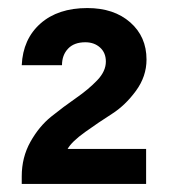

<svg xmlns="http://www.w3.org/2000/svg" viewBox="-20 -793 424 477"><path d="M34 -355Q34 -402 55.5 -440.5Q77 -479 107.5 -503.5Q138 -528 169 -549.5Q200 -571 221.5 -593.5Q243 -616 243 -640Q243 -662 228.5 -675Q214 -688 192 -688Q164 -688 149 -672Q134 -656 134 -631H34Q37 -696 80.5 -734.5Q124 -773 197 -773Q263 -773 303.5 -737.5Q344 -702 344 -645Q344 -603 317.5 -567Q291 -531 258 -510Q225 -489 191.5 -465Q158 -441 148 -423H343V-336H34Z"/></svg>

Font: Mona Sans
Style: Bold
Weight: 700
Designer: Deni Anggara
Foundry: GitHub
Version: Version 2.000;Glyphs 3.2.3 (3260)